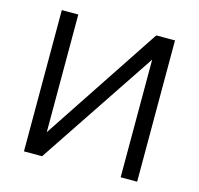

<svg xmlns="http://www.w3.org/2000/svg" viewBox="-102 -802 943 911"><g transform="rotate(15 370.0 -347.0)"><path d="M92 0V-694H173V-116L556 -694H648V0H567V-578L181 0Z"/></g></svg>

Font: Cantarell
Style: Regular
Weight: 400
Designer: Dave Crossland, Nikolaus Waxweiler, Florian Fecher, Jacques Le Bailly, Eben Sorkin, Alexei Vanyashin, Alexios Zavras, Em
Version: Version 0.303